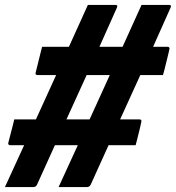

<svg xmlns="http://www.w3.org/2000/svg" viewBox="-42 -740 715 780"><path d="M16 -255H104Q145 -346 186 -435H111Q100 -435 103 -446Q104 -451 108 -465.5Q112 -480 116 -498Q120 -516 124 -530.5Q128 -545 129 -550H238Q277 -636 315 -720H427Q438 -720 433 -709Q415 -669 397.5 -629.5Q380 -590 362 -550H456Q495 -636 533 -720H645Q656 -720 651 -709Q633 -669 615.5 -629.5Q598 -590 580 -550H638Q644 -550 645 -547Q648 -544 646 -539Q645 -534 641.5 -519.5Q638 -505 633.5 -487Q629 -469 625.5 -454.5Q622 -440 620 -435H528Q507 -390 487 -345Q467 -300 446 -255H524Q535 -255 532 -244Q531 -238 526 -217.5Q521 -197 516 -177Q511 -157 509 -150H399Q381 -110 363 -70.5Q345 -31 327 9Q324 16 319.5 18Q315 20 310 20H196Q235 -65 274 -150H181Q163 -110 145 -70.5Q127 -31 109 9Q106 16 101.5 18Q97 20 92 20H-22Q17 -65 56 -150H0Q-5 -150 -7 -153Q-10 -156 -8 -161Q-6 -168 -1 -188Q4 -208 9.5 -228.5Q15 -249 16 -255ZM228 -255H322Q363 -346 404 -435H310Q289 -390 269 -345Q249 -300 228 -255Z"/></svg>

Font: Recursive Mn Lnr St XBd
Style: Italic
Weight: 800
Italic angle: -15°
Monospace: yes
Version: Version 1.079;hotconv 1.0.112;makeotfexe 2.5.65598; ttfautoh